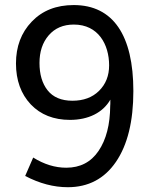

<svg xmlns="http://www.w3.org/2000/svg" viewBox="-20 -744 642 774"><path d="M272 -337.9C227.5 -337.9 193.8 -352.1 171.9 -379.9C149.9 -407.7 139.2 -444.8 139.2 -490.2C139.2 -535.6 151.4 -572.8 176.3 -601.6C201.2 -630.4 234.9 -645 277.8 -645C376 -645 419.9 -564.9 419.9 -480.5C419.9 -438.5 406.2 -404.3 378.9 -377.4C352.1 -351.1 316.4 -337.9 272 -337.9ZM253.4 10.7C335.9 10.7 400.9 -23.4 447.3 -91.3C494.1 -159.7 517.6 -254.9 517.6 -377C517.6 -601.6 436 -723.6 277.3 -723.6C206.5 -723.6 150.4 -701.2 107.9 -656.7C65.4 -612.3 44.4 -556.2 44.4 -488.3C44.4 -420.4 64.5 -365.2 104 -323.2C143.6 -281.7 196.3 -260.7 262.2 -260.7C336.4 -260.7 395 -290 424.8 -342.3C424.8 -327.6 424.8 -319.3 424.3 -317.9C423.8 -241.7 408.2 -181.2 377.4 -135.7C346.7 -90.3 303.2 -67.9 247.1 -67.9C202.1 -67.9 157.7 -81.5 113.8 -108.9L81.5 -34.7C139.2 -4.4 196.3 10.7 253.4 10.7Z"/></svg>

Font: Ride
Style: Regular
Weight: 400
Version: Version 3.000